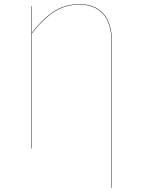

<svg xmlns="http://www.w3.org/2000/svg" viewBox="-20 -710 680 918"><path d="M515 -511V188H513V-511Q513 -598 473 -643Q433 -688 361 -688Q292 -688 239.5 -654Q187 -620 132 -550V0H130V-680H132V-553Q187 -623 239.5 -656.5Q292 -690 361 -690Q434 -690 474.5 -644.5Q515 -599 515 -511Z"/></svg>

Font: FiraGO Two
Style: Regular
Weight: 100
Designer: bBox Type
Foundry: bBox Type GmbH
Version: Version 1.001